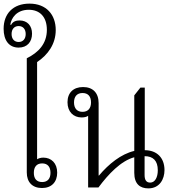

<svg xmlns="http://www.w3.org/2000/svg" viewBox="-29 -1034 965 1061"><path d="M203 5C256 5 287 -28 287 -80C287 -132 255 -163 210 -163C195 -163 182 -158 176 -154V-691C236 -731 279 -791 279 -868C279 -953 227 -1014 134 -1014C43 -1014 -9 -958 -9 -875C-9 -812 20 -771 74 -771C122 -771 148 -803 148 -848C148 -892 122 -921 79 -921C61 -921 42 -916 32 -896L28 -898C33 -933 62 -980 130 -980C189 -980 230 -943 230 -869C230 -793 184 -744 119 -712V-81C119 -27 150 5 203 5ZM74 -802C50 -802 35 -819 35 -846C35 -873 50 -890 74 -890C98 -890 113 -873 113 -846C113 -819 98 -802 74 -802ZM204 -28C173 -28 158 -47 158 -79C158 -111 173 -131 204 -131C235 -131 250 -111 250 -79C250 -47 234 -28 204 -28Z M458 2H515C570 -72 639 -145 713 -165V-79C713 -17 745 7 791 7C853 7 880 -44 880 -94C880 -162 838 -204 771 -204V-550H747L713 -507V-200C640 -183 572 -128 518 -64H516V-464C516 -521 484 -553 430 -553C376 -553 344 -521 344 -469C344 -416 377 -385 422 -385C437 -385 450 -388 458 -394ZM427 -416C397 -416 380 -435 380 -468C380 -502 398 -520 427 -520C457 -520 474 -502 474 -468C474 -435 457 -416 427 -416ZM801 -25C779 -25 770 -40 770 -67V-171C817 -171 843 -146 843 -93C843 -55 828 -25 801 -25Z"/></svg>

Font: Noto Serif Thai SemiCondensed Light
Style: Regular
Weight: 300
Width: 4
Designer: Monotype Design Team
Foundry: Monotype Imaging Inc.
Version: Version 2.002